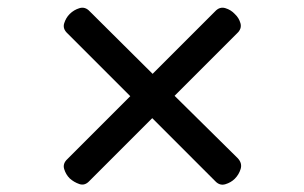

<svg xmlns="http://www.w3.org/2000/svg" viewBox="-20 -691 803 507"><path d="M600 -219Q590 -209 575 -204.5Q560 -200 548 -213L382 -379L216 -213Q204 -200 189.5 -205Q175 -210 164 -220Q154 -230 149.5 -244.5Q145 -259 158 -271L324 -437L158 -603Q145 -615 149.5 -629.5Q154 -644 164 -654Q175 -665 190 -669.5Q205 -674 217 -661L383 -496L548 -661Q560 -674 575 -669.5Q590 -665 600 -654Q611 -644 615 -629.5Q619 -615 606 -603L441 -438L608 -273Q620 -260 615.5 -245Q611 -230 600 -219Z"/></svg>

Font: Playwrite GB S
Style: Regular
Weight: 400
Designer: Veronika Burian, José Scaglione
Foundry: TypeTogether
Version: Version 1.000